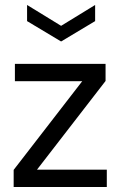

<svg xmlns="http://www.w3.org/2000/svg" viewBox="-20 -753 492 773"><path d="M35 0V-69L311 -426H40V-496H405V-427L129 -70H410V0ZM226 -586 89 -668V-733L226 -649L363 -733V-668Z"/></svg>

Font: Rethink Sans
Style: Regular
Weight: 400
Designer: The Rethink Sans project authors (Hans Thiessen). DM Sans designed by Colophon Foundry.
Foundry: Rethink Communications LLC
Version: Version 1.001